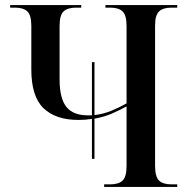

<svg xmlns="http://www.w3.org/2000/svg" viewBox="-20 -734 748 754"><path d="M341 -110V-267Q316 -263 288 -263Q199 -263 151 -309Q103 -355 103 -461V-633Q103 -674 87.5 -689Q72 -704 39 -704H20V-714H299V-704H279Q245 -704 229.5 -689Q214 -674 214 -632V-422Q214 -348 240.5 -314.5Q267 -281 325 -281Q333 -281 341 -281V-490H351V-282Q385 -286 416 -298.5Q447 -311 477 -328V-632Q477 -674 461.5 -689Q446 -704 413 -704H394V-714H676V-704H653Q620 -704 604.5 -689Q589 -674 589 -634V-83Q589 -40 604.5 -25Q620 -10 653 -10H676V0H389V-10H413Q446 -10 461.5 -25Q477 -40 477 -82V-316Q451 -302 420.5 -288.5Q390 -275 351 -268V-110Z"/></svg>

Font: Noto Serif Display SemiCondensed Medium
Style: Regular
Weight: 500
Width: 4
Designer: Monotype Design Team
Foundry: Monotype Imaging Inc.
Version: Version 2.009